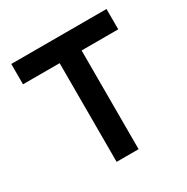

<svg xmlns="http://www.w3.org/2000/svg" viewBox="-151 -779 882 908"><g transform="rotate(-30 290.0 -325.0)"><path d="M230 0V-539H30V-650H550V-539H350V0Z"/></g></svg>

Font: Sometype Mono
Style: Bold
Weight: 700
Monospace: yes
Designer: Ryoichi Tsunekawa
Foundry: Dharma Type
Version: Version 1.000; ttfautohint (v1.8.3)